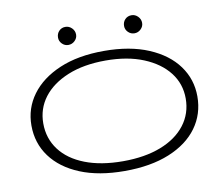

<svg xmlns="http://www.w3.org/2000/svg" viewBox="-85 -890 1170 1005"><g transform="rotate(-10 500.0 -387.5)"><path d="M500 11Q362 11 263.5 -29.5Q165 -70 112 -142Q59 -214 59 -308Q59 -399 112 -471Q165 -543 263.5 -585Q362 -627 500 -627Q638 -627 737 -585Q836 -543 888.5 -471Q941 -399 941 -308Q941 -214 888.5 -142Q836 -70 737 -29.5Q638 11 500 11ZM500 -41Q616 -41 701 -74Q786 -107 832.5 -167.5Q879 -228 879 -308Q879 -386 832.5 -446Q786 -506 701 -541Q616 -576 500 -576Q383 -576 298 -541Q213 -506 167.5 -446Q122 -386 122 -308Q122 -228 167.5 -167.5Q213 -107 298 -74Q383 -41 500 -41ZM323 -690Q304 -690 290 -704Q276 -718 276 -737Q276 -758 289.5 -772Q303 -786 323 -786Q343 -786 357.5 -771.5Q372 -757 372 -737Q372 -718 357.5 -704Q343 -690 323 -690ZM675 -690Q655 -690 641 -704Q627 -718 627 -737Q627 -758 640.5 -772Q654 -786 675 -786Q694 -786 708.5 -771.5Q723 -757 723 -737Q723 -718 708.5 -704Q694 -690 675 -690Z"/></g></svg>

Font: Inconsolata UltraExpanded Light
Style: Regular
Weight: 300
Width: 9
Monospace: yes
Designer: Raph Levien, Cyreal, Brenton Simpson
Foundry: Raph Levien, Cyreal, Google
Version: Version 3.001; ttfautohint (v1.8.2.53-6de2)